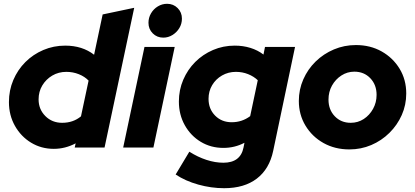

<svg xmlns="http://www.w3.org/2000/svg" viewBox="-20 -776 2183 1010"><path d="M263 7Q197 7 143.5 -25.5Q90 -58 58.5 -114Q27 -170 27 -239Q27 -301 50 -355Q73 -409 113.5 -449.5Q154 -490 208 -513Q262 -536 323 -536Q413 -536 475 -488L520 -700L686 -735L530 0H373L378 -22Q323 7 263 7ZM307 -130Q365 -130 406 -164L446 -352Q426 -373 395 -385.5Q364 -398 329 -398Q288 -398 255 -378.5Q222 -359 202.5 -326.5Q183 -294 183 -253Q183 -201 218.5 -165.5Q254 -130 307 -130Z M839 -578Q806 -578 783.5 -600.5Q761 -623 761 -656Q761 -683 774.5 -706Q788 -729 810.5 -742.5Q833 -756 859 -756Q892 -756 914.5 -733.5Q937 -711 937 -678Q937 -651 923.5 -628.5Q910 -606 887.5 -592Q865 -578 839 -578ZM628 0 740 -529H899L787 0Z M1159 214Q1091 214 1023 195Q955 176 904 142L976 22Q1020 50 1066 65Q1112 80 1155 80Q1245 80 1261 0L1266 -25Q1215 2 1155 2Q1089 2 1036 -30Q983 -62 952 -117.5Q921 -173 921 -242Q921 -303 944 -356.5Q967 -410 1007 -450Q1047 -490 1100.5 -513Q1154 -536 1215 -536Q1259 -536 1297.5 -524Q1336 -512 1366 -489L1374 -529H1532L1417 18Q1397 113 1331 163.5Q1265 214 1159 214ZM1199 -133Q1253 -133 1296 -165L1336 -354Q1315 -374 1285 -386Q1255 -398 1221 -398Q1181 -398 1148 -379Q1115 -360 1096 -328Q1077 -296 1077 -256Q1077 -203 1111.5 -168Q1146 -133 1199 -133Z M1818 10Q1742 10 1682 -23.5Q1622 -57 1587 -115Q1552 -173 1552 -245Q1552 -305 1575.5 -358.5Q1599 -412 1640.5 -452.5Q1682 -493 1736.5 -516Q1791 -539 1852 -539Q1928 -539 1987.5 -505.5Q2047 -472 2082 -414.5Q2117 -357 2117 -284Q2117 -224 2093.5 -171Q2070 -118 2028.5 -77Q1987 -36 1933 -13Q1879 10 1818 10ZM1825 -130Q1863 -130 1893.5 -150Q1924 -170 1942.5 -203.5Q1961 -237 1961 -277Q1961 -330 1928 -364.5Q1895 -399 1844 -399Q1807 -399 1776 -379Q1745 -359 1726.5 -326Q1708 -293 1708 -252Q1708 -199 1741 -164.5Q1774 -130 1825 -130Z"/></svg>

Font: Red Hat Display Black
Style: Italic
Weight: 900
Italic angle: -12°
Designer: Pentagram, MCKL
Foundry: Pentagram, MCKL
Version: Version 1.023; ttfautohint (v1.8.3)